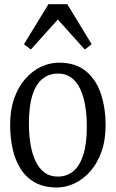

<svg xmlns="http://www.w3.org/2000/svg" viewBox="-20 -858 536 890"><path d="M27 -279.5Q27 -349 46 -402.5Q65 -456 97.8 -493Q130.5 -530 170.8 -548.8Q211 -567.5 253 -567.5Q331 -567.5 378.5 -528Q426 -488.5 447.8 -422.8Q469.5 -357 469.5 -277.5Q469.5 -208 450.2 -154.2Q431 -100.5 398.5 -63.8Q366 -27 325.8 -8Q285.5 11 243.5 11Q184.5 11 143.2 -11.5Q102 -34 76.2 -74.2Q50.5 -114.5 38.8 -167Q27 -219.5 27 -279.5ZM248 -39.5Q290 -39.5 320 -64.5Q350 -89.5 366.2 -141Q382.5 -192.5 382.5 -271Q382.5 -322 375.2 -366.5Q368 -411 352.2 -444.8Q336.5 -478.5 311 -497.8Q285.5 -517 249.5 -517Q207 -517 176.5 -492.2Q146 -467.5 130 -416.2Q114 -365 114 -285.5Q114 -234 121.5 -189.2Q129 -144.5 144.8 -111Q160.5 -77.5 186 -58.5Q211.5 -39.5 248 -39.5ZM123 -628.5 91 -653 204.5 -838.5H292L405 -653L373 -628.5L248 -767.5Z"/></svg>

Font: Merriweather 24pt SemiCondensed Light
Style: Regular
Weight: 300
Width: 4
Designer: Eben Sorkin
Foundry: Eben Sorkin
Version: Version 2.100